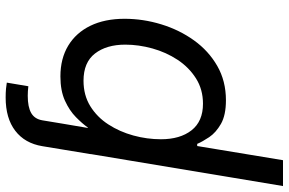

<svg xmlns="http://www.w3.org/2000/svg" viewBox="-188 -588 978 649"><g transform="rotate(-90 300.5 -264.0)"><path d="M103.5 -446.3 119.1 -541 130.4 -609.4Q140.1 -668.5 182.4 -700.9Q224.6 -733.4 294.9 -733.4Q311.5 -733.4 324.5 -732.2Q337.4 -731 345.2 -729.5L333 -656.7Q325.2 -657.7 316.4 -658.2Q307.6 -658.7 300.8 -658.7Q262.7 -658.7 242.4 -647Q222.2 -635.3 217.8 -609.4L206.5 -541L190.4 -446.3ZM-4.4 204.1 119.6 -541H203.6L189.5 -455.6H193.4Q206.5 -474.1 228.5 -495.8Q250.5 -517.6 284.2 -533Q317.9 -548.3 366.2 -548.3Q426.3 -548.3 470 -522Q513.7 -495.6 537.4 -447Q561 -398.4 561 -331.5Q561 -268.6 542.2 -207.3Q523.4 -146 488 -96.7Q452.6 -47.4 401.6 -18.1Q350.6 11.2 285.6 11.2Q235.4 11.2 205.8 -5.6Q176.3 -22.5 160.9 -45.4Q145.5 -68.4 138.2 -85.9H130.9L83 204.1ZM273.9 -66.4Q322.3 -66.4 359.6 -90.1Q397 -113.8 422.4 -152.3Q447.8 -190.9 460.7 -237.3Q473.6 -283.7 473.6 -329.1Q473.6 -392.6 443.6 -431.4Q413.6 -470.2 351.6 -470.2Q302.7 -470.2 265.6 -447.3Q228.5 -424.3 203.9 -386.2Q179.2 -348.1 166.5 -301.8Q153.8 -255.4 153.8 -208.5Q153.8 -143.6 184.1 -105Q214.4 -66.4 273.9 -66.4Z"/></g></svg>

Font: Inter 17pt
Style: Italic
Weight: 400
Italic angle: -9.3988°
Version: Version 4.001;git-66647c0bb